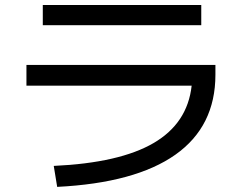

<svg xmlns="http://www.w3.org/2000/svg" viewBox="-20 -726 978 769"><path d="M747.6 -382.8H85.9V-465.8H842.8V-426.8Q842.8 -219.7 682.4 -106.4Q522 6.8 209 22.5L195.3 -61.5Q459.5 -73.7 595.2 -153.1Q731 -232.4 747.6 -382.8ZM151.4 -706.1H786.1V-625H151.4Z"/></svg>

Font: Pretendard JP Medium
Style: Regular
Weight: 500
Designer: Base glyphs from Inter by Rasmus Andersson; Hangeul glyphs from Noto Sans CJK(Source Han Sans) by Jang Soo-young and Kan
Foundry: Kil Hyung-jin
Version: Version 1.309